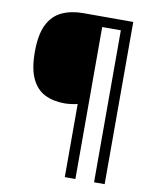

<svg xmlns="http://www.w3.org/2000/svg" viewBox="-95 -833 845 1034"><g transform="rotate(10 327.5 -316.5)"><path d="M549 127H491V-704H389V127H331V-273Q316 -269 296.5 -266.5Q277 -264 260 -264Q198 -264 152 -287Q106 -310 80.5 -364Q55 -418 55 -509Q55 -605 82.5 -659.5Q110 -714 160 -737Q210 -760 275 -760H549Z"/></g></svg>

Font: Noto Sans Devanagari
Style: Regular
Weight: 400
Designer: Jelle Bosma - Monotype Design Team
Foundry: Monotype Imaging Inc.
Version: Version 2.003